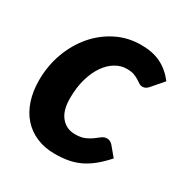

<svg xmlns="http://www.w3.org/2000/svg" viewBox="-129 -628 712 740"><g transform="rotate(30 226.5 -258.0)"><path d="M418.5 -91Q393.5 -63 370.2 -44.2Q347 -25.5 322.8 -14Q298.5 -2.5 271.5 2.5Q244.5 7.5 212 7.5Q167 7.5 131.2 -7.8Q95.5 -23 70.2 -51.2Q45 -79.5 31.8 -119.5Q18.5 -159.5 18.5 -209Q18.5 -272 39 -328.8Q59.5 -385.5 96 -428.8Q132.5 -472 182.8 -497.5Q233 -523 292.5 -523Q344 -523 380.5 -505Q417 -487 445.5 -450L401 -398.5Q396.5 -393 390 -389.2Q383.5 -385.5 376 -385.5Q367 -385.5 360 -390.2Q353 -395 344.2 -400.5Q335.5 -406 323 -410.8Q310.5 -415.5 290 -415.5Q264 -415.5 239.8 -401Q215.5 -386.5 197 -359.5Q178.5 -332.5 167.5 -294.2Q156.5 -256 156.5 -208Q156.5 -153.5 180.2 -125.2Q204 -97 242 -97Q268.5 -97 285.5 -104.5Q302.5 -112 314.5 -121Q326.5 -130 336.2 -137.5Q346 -145 359 -145Q366 -145 372.2 -141.8Q378.5 -138.5 383.5 -133L418.5 -91Z"/></g></svg>

Font: Lato Heavy
Style: Italic
Weight: 800
Italic angle: -7°
Designer: Lukasz Dziedzic
Foundry: tyPoland Lukasz Dziedzic
Version: Version 2.007; 2014-02-27